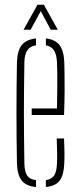

<svg xmlns="http://www.w3.org/2000/svg" viewBox="-20 -762 328 787"><path d="M49.5 -92Q48.5 -142.5 48 -194.8Q47.5 -247 47.5 -299.5Q47.5 -352 48 -404.2Q48.5 -456.5 49.5 -507Q51 -554 69 -577Q87 -600 127.5 -604.5V-576.5Q103 -572 92 -556Q81 -540 80 -509Q79 -448 78.5 -397.8Q78 -347.5 78 -300.5Q78 -253.5 78.5 -202.8Q79 -152 80 -90.5Q81 -56.5 92 -41.5Q103 -26.5 127.5 -23.5V4.5Q86 0.5 68.5 -22.5Q51 -45.5 49.5 -92ZM168 4.5V-23.5Q191.5 -27.5 201.8 -42.5Q212 -57.5 213.5 -90.5Q214.5 -112 214.2 -137.5Q214 -163 212.5 -194.5H242.5Q244 -164.5 244.2 -139Q244.5 -113.5 243.5 -92Q241.5 -45.5 225.2 -22.5Q209 0.5 168 4.5ZM110 -290.5V-317.5H213.5Q214.5 -359.5 214.8 -396.8Q215 -434 214.8 -462.8Q214.5 -491.5 213.5 -509Q211.5 -540 201 -556Q190.5 -572 168 -576.5V-604.5Q206.5 -600 224 -577.2Q241.5 -554.5 243.5 -507.5Q244 -490.5 244.5 -459.8Q245 -429 244.8 -386.2Q244.5 -343.5 242.5 -290.5ZM76.5 -640 133.5 -742.5H160L217 -640H188L147 -716.5L105.5 -640Z"/></svg>

Font: Big Shoulders Stencil Display ExtraLight
Style: Regular
Weight: 250
Designer: Patric King
Foundry: XO Type Co
Version: Version 2.001